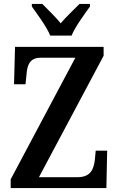

<svg xmlns="http://www.w3.org/2000/svg" viewBox="-20 -951 599 971"><path d="M234 -771H342C360 -816 408 -880 435 -918V-931H382C355 -903 314 -866 287 -833C261 -866 221 -903 194 -931H141V-918C168 -880 216 -816 234 -771ZM34 0H518L522 -189H464L460 -146C455 -98 440 -55 373 -55H177L504 -669V-714H56L51 -525H109L114 -573C117 -622 131 -659 185 -659H361L34 -44Z"/></svg>

Font: Noto Serif Sinhala Condensed SemiBold
Style: Regular
Weight: 600
Width: 3
Designer: Jelle Bosma - Monotype Design Team
Foundry: Monotype Imaging Inc.
Version: Version 2.007